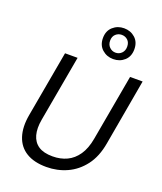

<svg xmlns="http://www.w3.org/2000/svg" viewBox="-174 -1085 1017 1207"><g transform="rotate(20 334.0 -481.5)"><path d="M282 12Q200 12 147.5 -20Q95 -52 75 -113Q55 -174 70 -258L149 -700H233L154 -258Q143 -197 155 -153.5Q167 -110 201.5 -87Q236 -64 296 -64Q349 -64 391.5 -84Q434 -104 463.5 -147Q493 -190 505 -258L584 -700H668L590 -258Q574 -165 528.5 -105.5Q483 -46 419 -17Q355 12 282 12ZM445 -769Q402 -769 371 -796.5Q340 -824 340 -872Q340 -920 371 -947.5Q402 -975 445 -975Q489 -975 519.5 -947.5Q550 -920 550 -872Q550 -824 519.5 -796.5Q489 -769 445 -769ZM445 -812Q469 -812 485.5 -828.5Q502 -845 502 -872Q502 -900 485.5 -915.5Q469 -931 445 -931Q422 -931 405 -915.5Q388 -900 388 -872Q388 -845 405 -828.5Q422 -812 445 -812Z"/></g></svg>

Font: DM Sans 20pt
Style: Italic
Weight: 400
Italic angle: -10°
Version: Version 4.004;gftools[0.9.30]